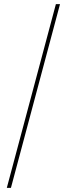

<svg xmlns="http://www.w3.org/2000/svg" viewBox="-20 -760 353 931"><path d="M33 151 271 -740H251L13 151Z"/></svg>

Font: IBM Plex Arabic Thin
Style: Regular
Weight: 100
Designer: Mike Abbink, Paul van der Laan, Pieter van Rosmalen, Wael Morcos, Khajak Apelian
Foundry: Bold Monday
Version: Version 1.0